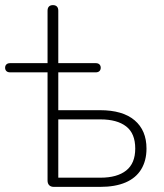

<svg xmlns="http://www.w3.org/2000/svg" viewBox="-23 -731 641 751"><path d="M188 0Q176 0 169.5 -6.5Q163 -13 163 -25V-448H17Q7 -448 2 -453Q-3 -458 -3 -466Q-3 -474 2 -479Q7 -484 17 -484H163V-689Q163 -700 168.5 -705.5Q174 -711 184 -711Q194 -711 199.5 -705.5Q205 -700 205 -689V-484H351Q361 -484 366 -479Q371 -474 371 -466Q371 -458 366 -453Q361 -448 351 -448H205V-300H368Q457 -300 503.5 -260.5Q550 -221 550 -150Q550 -103 529.5 -69Q509 -35 468.5 -17.5Q428 0 368 0ZM205 -36H370Q435 -36 470.5 -64Q506 -92 506 -150Q506 -209 470.5 -236.5Q435 -264 370 -264H205Z"/></svg>

Font: Nunito ExtraLight
Style: Regular
Weight: 200
Designer: Vernon Adams
Foundry: Vernon Adams
Version: Version 3.602